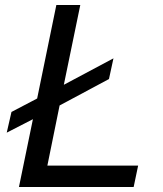

<svg xmlns="http://www.w3.org/2000/svg" viewBox="-20 -750 653 770"><path d="M435 -516 417 -433 219 -327 170 -86H534L516 0H56L112 -272L7 -218L26 -301L129 -355L206 -730H302L236 -410Z"/></svg>

Font: Nacelle
Style: Italic
Weight: 400
Italic angle: -12°
Designer: Sora Sagano
Foundry: Sora Sagano
Version: Version 1.000;FEAKit 1.0